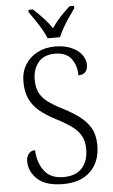

<svg xmlns="http://www.w3.org/2000/svg" viewBox="-62 -972 604 1023"><g transform="rotate(-5 240.0 -460.5)"><path d="M235 10Q142 10 97.5 -31Q53 -72 53 -127Q53 -151 65.5 -167Q78 -183 100 -183Q103 -116 136.5 -71.5Q170 -27 239 -27Q304 -27 338 -63.5Q372 -100 372 -165Q372 -206 357 -234.5Q342 -263 310 -287Q278 -311 225 -338Q173 -365 139 -393.5Q105 -422 87.5 -460Q70 -498 70 -552Q70 -603 93.5 -641.5Q117 -680 158.5 -702Q200 -724 254 -724Q304 -724 340.5 -708Q377 -692 396 -666.5Q415 -641 415 -613Q415 -586 401.5 -573Q388 -560 365 -560Q365 -614 337 -650Q309 -686 250 -686Q192 -686 161.5 -650Q131 -614 131 -558Q131 -516 144.5 -488Q158 -460 187.5 -437.5Q217 -415 265 -391Q314 -366 352 -338Q390 -310 411.5 -272.5Q433 -235 433 -181Q433 -92 380.5 -41Q328 10 235 10ZM219 -771Q210 -794 194.5 -820.5Q179 -847 161.5 -873Q144 -899 130 -918V-931H154Q183 -904 207 -878.5Q231 -853 252 -822Q273 -853 296.5 -878.5Q320 -904 350 -931H374V-918Q360 -899 342.5 -873Q325 -847 309.5 -820.5Q294 -794 285 -771Z"/></g></svg>

Font: Noto Serif Armenian SemiCondensed Light
Style: Regular
Weight: 300
Width: 4
Designer: Monotype Design Team
Foundry: Monotype Imaging Inc.
Version: Version 2.008; ttfautohint (v1.8.4.7-5d5b)